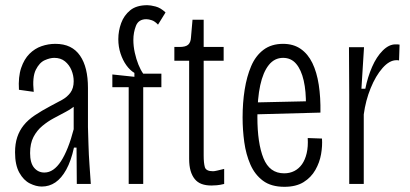

<svg xmlns="http://www.w3.org/2000/svg" viewBox="-20 -709 1581 740"><path d="M141 10Q119 10 95 -2Q71 -14 54.5 -43.5Q38 -73 38 -122Q38 -155 46.5 -180.5Q55 -206 71.5 -226.5Q88 -247 114 -264.5Q140 -282 174 -300Q199 -313 219 -324Q239 -335 251.5 -352Q264 -369 264 -396Q264 -418 255.5 -438.5Q247 -459 230.5 -472.5Q214 -486 189 -486Q173 -486 152.5 -477Q132 -468 118 -440Q104 -412 110 -355L53 -363Q50 -413 61.5 -447Q73 -481 93.5 -501.5Q114 -522 140 -531Q166 -540 193 -540Q226 -540 249.5 -528.5Q273 -517 288.5 -494.5Q304 -472 311.5 -441Q319 -410 319 -370V-219Q320 -191 321 -152Q322 -113 325 -72.5Q328 -32 330 0H276Q276 -33 275.5 -70Q275 -107 275 -140H265Q254 -89 235.5 -55.5Q217 -22 193.5 -6Q170 10 141 10ZM151 -44Q169 -44 185 -55Q201 -66 215 -87.5Q229 -109 241.5 -140.5Q254 -172 264 -211V-316L293 -338Q288 -318 272 -304Q256 -290 233.5 -278Q211 -266 187.5 -253.5Q164 -241 143 -223.5Q122 -206 109 -181Q96 -156 96 -119Q96 -81 111.5 -62.5Q127 -44 151 -44Z M476 0V-373H413V-422L498 -413V-428Q481 -438 467 -457.5Q453 -477 444.5 -503Q436 -529 436 -558Q436 -590 447 -620Q458 -650 482 -669.5Q506 -689 548 -689Q560 -689 579.5 -684Q599 -679 618 -661L589 -614Q577 -627 565 -631Q553 -635 544 -635Q514 -635 504 -609.5Q494 -584 494 -555Q494 -531 499.5 -506Q505 -481 513.5 -460Q522 -439 532 -425H602V-373H532V0Z M795 6Q773 6 757 0Q741 -6 730.5 -19Q720 -32 714.5 -51Q709 -70 709 -97V-475H652V-528H672Q696 -528 705.5 -537Q715 -546 716 -564L722 -633H765V-528H842V-475H765V-109Q765 -81 769.5 -65Q774 -49 801 -49Q806 -49 817 -51.5Q828 -54 844 -58V0Q828 4 815.5 5Q803 6 795 6Z M1076 11Q1025 11 993.5 -12.5Q962 -36 945 -75Q928 -114 921.5 -161Q915 -208 915 -256Q915 -313 923 -363.5Q931 -414 948 -454Q965 -494 995.5 -517Q1026 -540 1071 -540Q1111 -540 1139 -520.5Q1167 -501 1184 -466Q1201 -431 1208.5 -382.5Q1216 -334 1215 -275L954 -268V-314L1179 -319L1159 -302Q1160 -357 1150.5 -398.5Q1141 -440 1121.5 -463Q1102 -486 1071 -486Q1038 -486 1016 -458.5Q994 -431 983 -380.5Q972 -330 972 -258Q972 -157 995.5 -99Q1019 -41 1075 -41Q1097 -41 1114.5 -50Q1132 -59 1144 -76Q1156 -93 1162 -118.5Q1168 -144 1166 -177L1221 -175Q1223 -147 1217.5 -115Q1212 -83 1195.5 -54Q1179 -25 1150 -7Q1121 11 1076 11Z M1326 0V-345L1325 -527H1383L1373 -367H1388Q1397 -412 1414 -451Q1431 -490 1455 -514Q1479 -538 1504 -538Q1508 -538 1512 -538Q1516 -538 1520 -537L1518 -476Q1515 -477 1512.5 -477Q1510 -477 1508 -477Q1481 -477 1454.5 -447Q1428 -417 1408.5 -369Q1389 -321 1382 -268V0Z"/></svg>

Font: Bricolage Grotesque Condensed ExtraLight
Style: Regular
Weight: 250
Width: 3
Designer: Mathieu Triay
Foundry: Atelier Triay
Version: Version 1.000;gftools[0.9.30]